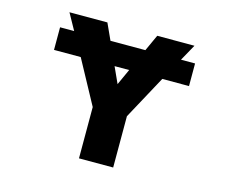

<svg xmlns="http://www.w3.org/2000/svg" viewBox="-102 -873 1205 1017"><g transform="rotate(15 500.0 -365.0)"><path d="M543.9 -518.6H463.9L503.9 -430.7ZM131.8 -518.6V-642.6H209L159.2 -732.4H367.2L408.2 -642.6H599.6L640.6 -732.4H844.7L794.9 -642.6H872.1V-518.6H725.6L595.7 -279.3V2H408.2V-279.3L278.3 -518.6Z"/></g></svg>

Font: Gen Shin Gothic Monospace Heavy
Style: Bold
Weight: 800
Designer: [Source Han Sans]
Ryoko NISHIZUKA  (kana & ideographs); Paul D. Hunt (Latin, Greek & Cyrillic); Wenlong ZHANG  (bopomofo
Version: Version 1.002.20150607